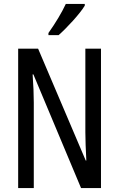

<svg xmlns="http://www.w3.org/2000/svg" viewBox="-20 -963 609 983"><path d="M414 -934V-943H317C296 -898 266 -848 228 -794V-783H280C321 -819 389 -892 414 -934ZM497 0V-714H417V-286C417 -248 419 -200 422 -141H419L175 -714H73V0H153V-438C153 -479 151 -527 147 -582H151L395 0Z"/></svg>

Font: Noto Sans Gujarati UI ExtraCondensed
Style: Regular
Weight: 400
Width: 2
Designer: Jelle Bosma - Monotype Design Team, Universal Thirst
Foundry: Monotype Imaging Inc.
Version: Version 2.106